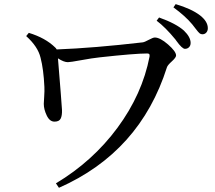

<svg xmlns="http://www.w3.org/2000/svg" viewBox="-20 -851 1040 927"><path d="M106.4 -676.8 119.1 -692.4Q199.2 -668 246.1 -622.1Q249 -620.1 253.9 -612.3Q432.6 -619.1 668.9 -646.5Q677.7 -647.5 698.2 -658.7Q718.8 -669.9 727.5 -669.9Q752.9 -669.9 791.5 -636.2Q830.1 -602.5 830.1 -583Q830.1 -573.2 809.6 -554.7Q789.1 -536.1 786.1 -526.4Q656.2 -117.2 264.6 55.7L250 34.2Q427.7 -72.3 547.4 -234.4Q667 -396.5 702.1 -578.1Q703.1 -586.9 700.7 -589.8Q698.2 -592.8 690.4 -592.8Q630.9 -592.8 461.9 -574.2Q424.8 -570.3 372.1 -560.5Q319.3 -550.8 307.6 -550.8Q288.1 -550.8 259.8 -569.3Q277.3 -356.4 279.3 -320.3Q280.3 -293 272.9 -278.3Q265.6 -263.7 243.2 -263.7Q219.7 -263.7 205.6 -293.5Q191.4 -323.2 191.4 -349.6Q191.4 -359.4 193.4 -385.7Q195.3 -412.1 194.3 -431.6Q190.4 -516.6 175.8 -572.3Q163.1 -626 106.4 -676.8ZM736.3 -751 748 -766.6Q830.1 -737.3 868.2 -703.1Q900.4 -671.9 900.4 -643.6Q900.4 -630.9 892.6 -623Q884.8 -615.2 873 -615.2Q859.4 -615.2 832 -653.3Q829.1 -658.2 827.1 -660.2Q778.3 -719.7 736.3 -751ZM817.4 -815.4 828.1 -831.1Q904.3 -808.6 946.3 -776.4Q983.4 -747.1 983.4 -714.8Q983.4 -702.1 976.1 -693.8Q968.8 -685.5 957 -685.5Q949.2 -685.5 943.4 -690.4Q937.5 -695.3 925.3 -711.4Q913.1 -727.5 908.2 -733.4Q875 -773.4 817.4 -815.4Z"/></svg>

Font: GenYoMin TW TTF Medium
Style: Regular
Weight: 500
Version: Version 1.300